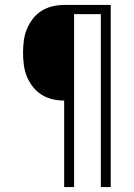

<svg xmlns="http://www.w3.org/2000/svg" viewBox="-20 -755 540 775"><path d="M239 0V-349Q215 -349 191.5 -354.5Q168 -360 147.5 -373Q127 -386 112 -405.5Q97 -425 88 -447.5Q79 -470 76 -494Q73 -518 73 -542Q73 -566 76 -590Q79 -614 88 -636.5Q97 -659 112 -678.5Q127 -698 147.5 -711Q168 -724 191.5 -729.5Q215 -735 239 -735H427V0H387V-698H279V0Z"/></svg>

Font: Iosevka Curly Slab Extralight
Style: Regular
Weight: 200
Monospace: yes
Designer: Belleve Invis
Foundry: Belleve Invis
Version: Version 22.1.2; ttfautohint (v1.8.4)